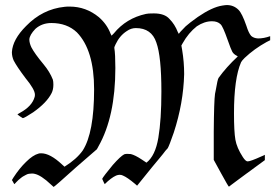

<svg xmlns="http://www.w3.org/2000/svg" viewBox="-20 -712 1090 759"><path d="M37 16Q35 14 32 8Q29 2 27 0L33 -10Q57 -47 83 -72Q110 -99 133 -105Q136 -106 143 -106Q178 -106 225 -62L235 -53Q283 -83 307 -117Q352 -187 352 -359Q352 -514 284 -584Q245 -621 183 -621Q146 -621 120 -598Q97 -574 96 -556Q96 -542 104 -525Q117 -500 152 -458Q177 -428 189 -397Q191 -390 191 -377Q191 -358 184 -344Q165 -306 111 -268Q76 -245 70 -245Q69 -245 59 -252Q49 -259 49 -260Q53 -263 59 -266Q107 -292 117 -329Q118 -332 118 -338Q118 -358 81 -403Q47 -448 34 -473Q27 -489 27 -506Q30 -556 83 -609Q148 -676 235 -685Q242 -686 255 -686Q320 -686 371 -644Q403 -616 417 -579L421 -571L430 -580Q479 -640 557 -657Q564 -659 588 -659Q631 -659 650 -637Q671 -616 683 -585L687 -578Q688 -582 714 -608Q727 -620 762 -645Q819 -684 859 -690Q871 -692 877 -692Q904 -692 923 -673Q937 -659 954 -610Q963 -581 973 -570Q983 -561 1000 -560Q1023 -560 1048 -569V-553L1034 -546Q985 -519 947 -483Q936 -472 933 -466Q905 -402 905 -264Q905 -192 910.5 -160Q916 -128 940 -91Q951 -74 959 -74Q970 -74 1014 -94Q1017 -95 1020 -96.5Q1023 -98 1025 -99L1027 -100V-79L956 -27Q940 -15 921.5 -1.5Q903 12 894 19L885 26Q883 26 854 -27L825 -80V-192Q826 -314 830 -341Q831 -345 833 -356Q840 -398 844 -404Q874 -446 920 -489Q919 -490 917 -491Q903 -498 898 -508Q893 -517 880 -554Q861 -608 852 -616Q840 -628 818 -628Q788 -628 758 -608Q725 -582 702 -541L697 -532L700 -515Q708 -467 708 -419Q705 -304 667 -188Q649 -136 643 -126L634 -116Q626 -105 610.5 -86.5Q595 -68 581 -51L522 22L514 15Q483 -11 466 -18Q454 -24 439 -18Q419 -9 394 16Q390 9 384 -5Q388 -14 426 -60Q456 -94 471 -102Q480 -105 497 -103Q514 -99 541 -81L559 -69Q594 -96 606 -167.5Q618 -239 618 -350Q618 -489 598 -544Q579 -601 517 -601Q498 -601 481 -589Q453 -571 437 -537Q431 -525 432 -522Q436 -498 436 -443Q436 -251 369 -133L363 -122L280 -50Q198 24 192 27L182 18Q142 -20 116 -25Q113 -26 106 -26Q100 -26 94 -25Q88 -24 82 -20.5Q76 -17 72 -15Q68 -13 61.5 -7.5Q55 -2 53 -0.5Q51 1 44.5 8Q38 15 37 16Z"/></svg>

Font: KaTeX_Fraktur
Style: Regular
Weight: 400
Version: Version 1.1; ttfautohint (v1.3)